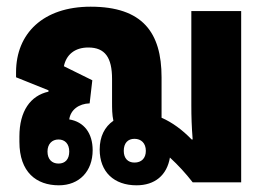

<svg xmlns="http://www.w3.org/2000/svg" viewBox="-20 -545 797 574"><path d="M156 9C217 9 257 -33 257 -96C257 -147 231 -181 187 -188C191 -217 216 -235 248 -236L256 -305L171 -347C178 -381 203 -403 244 -403C294 -403 315 -373 315 -309V-240C315 -221 315 -202 319 -184C293 -166 278 -137 278 -98C278 -31 321 9 388 9C443 9 479 -21 488 -74C513 -51 535 -27 556 0H701V-512H552V-230C552 -196 553 -166 556 -128H553C525 -157 495 -179 463 -193V-314C463 -448 406 -525 251 -525C109 -525 28 -445 28 -329V-314L125 -275V-271C71 -259 38 -213 38 -137V-121C38 -30 89 9 156 9ZM382 -59C362 -59 350 -72 350 -94C350 -117 362 -130 382 -130C402 -130 416 -117 416 -94C416 -72 403 -59 382 -59ZM155 -56C135 -56 122 -69 122 -92C122 -114 135 -128 155 -128C174 -128 187 -115 187 -92C187 -69 175 -56 155 -56Z"/></svg>

Font: Noto Sans Thai Looped UI Narrow ExtraBold
Style: Regular
Weight: 800
Width: 4
Designer: Cadson Demak Team
Foundry: Cadson Demak Co., Ltd.
Version: Version 1.000